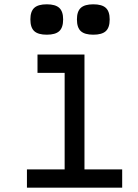

<svg xmlns="http://www.w3.org/2000/svg" viewBox="-20 -871 640 891"><path d="M280 0V-591L338 -533H154V-618H372V0ZM105 0V-85H547V0ZM413 -710Q373 -710 355 -726.5Q337 -743 337 -781Q337 -818 355 -834.5Q373 -851 413 -851Q453 -851 471 -834.5Q489 -818 489 -781Q489 -743 471 -726.5Q453 -710 413 -710ZM197 -710Q157 -710 139 -726.5Q121 -743 121 -781Q121 -818 139 -834.5Q157 -851 197 -851Q237 -851 255 -834.5Q273 -818 273 -781Q273 -743 255 -726.5Q237 -710 197 -710Z"/></svg>

Font: Victor Mono SemiBold
Style: Regular
Weight: 600
Monospace: yes
Designer: Rune Bjørnerås
Version: Version 1.561;gftools[0.9.30]